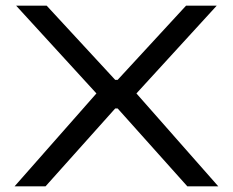

<svg xmlns="http://www.w3.org/2000/svg" viewBox="-20 -659 824 679"><path d="M31.5 0 328 -336.5 327.5 -321.5 37 -639H145L387.5 -376.5H396L638 -639H746.5L456 -321.5L455.5 -336.5L752 0H642.5L396 -275.5H387.5L141 0Z"/></svg>

Font: Anek Gujarati Expanded
Style: Regular
Weight: 400
Width: 7
Designer: Mrunmayee Ghaisas (Gujarati), Yesha Goshar (Latin)
Foundry: Ek Type
Version: Version 1.003